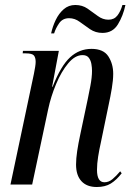

<svg xmlns="http://www.w3.org/2000/svg" viewBox="-20 -740 530 770"><path d="M368 10Q328 10 306.5 -13.5Q285 -37 285 -80Q285 -104 289.5 -134Q294 -164 302 -201L332 -343Q336 -362 342.5 -396Q349 -430 349 -456Q349 -469 346.5 -483.5Q344 -498 336 -508.5Q328 -519 311 -519Q281 -519 253.5 -486Q226 -453 205 -403Q184 -353 173 -301L109 0H22L116 -444Q119 -459 121 -471.5Q123 -484 123 -492Q123 -509 116 -517.5Q109 -526 83 -526H71L72 -536H216L189 -392H191Q224 -476 261 -510Q298 -544 347 -544Q395 -544 414.5 -514Q434 -484 434 -444Q434 -419 428.5 -386Q423 -353 416 -321L385 -171Q378 -140 373.5 -111.5Q369 -83 369 -59Q369 -9 399 -9Q416 -9 431 -21.5Q446 -34 462 -53L468 -45Q447 -18 424.5 -4Q402 10 368 10ZM391 -608Q363 -608 341 -623Q319 -638 299.5 -652.5Q280 -667 257 -667Q231 -667 217 -646.5Q203 -626 197 -606H185Q191 -634 203.5 -660Q216 -686 235.5 -703Q255 -720 282 -720Q310 -720 331 -705.5Q352 -691 372 -676Q392 -661 415 -661Q438 -661 451 -678Q464 -695 471 -720H483Q474 -677 453 -642.5Q432 -608 391 -608Z"/></svg>

Font: Noto Serif Display ExtraCondensed
Style: Italic
Weight: 400
Width: 2
Italic angle: -12°
Designer: Monotype Design Team
Foundry: Monotype Imaging Inc.
Version: Version 2.009